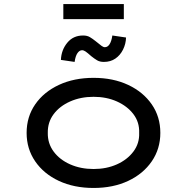

<svg xmlns="http://www.w3.org/2000/svg" viewBox="-20 -922 927 952"><path d="M444 10Q347 10 272 -25Q197 -60 154.5 -122Q112 -184 112 -263Q112 -343 154.5 -404.5Q197 -466 272 -501Q347 -536 444 -536Q541 -536 615.5 -501Q690 -466 732.5 -404.5Q775 -343 775 -263Q775 -184 732.5 -122Q690 -60 615.5 -25Q541 10 444 10ZM444 -84Q508 -84 559.5 -107Q611 -130 641.5 -170.5Q672 -211 670 -263Q672 -316 641.5 -356Q611 -396 559.5 -419Q508 -442 444 -442Q380 -442 328 -419Q276 -396 246 -356Q216 -316 217 -263Q216 -211 246 -170.5Q276 -130 328 -107Q380 -84 444 -84ZM495 -615Q475 -615 461.5 -623Q448 -631 433 -643Q414 -660 404.5 -666.5Q395 -673 387 -673Q374 -673 364 -658.5Q354 -644 350 -615L282 -625Q284 -674 313.5 -710Q343 -746 392 -746Q412 -746 425.5 -738Q439 -730 454 -718Q474 -702 483 -695Q492 -688 500 -688Q514 -688 523.5 -703Q533 -718 537 -746L605 -736Q604 -704 590 -676Q576 -648 552 -631.5Q528 -615 495 -615ZM294 -827V-902H594V-827Z"/></svg>

Font: Lexend Tera
Style: Regular
Weight: 400
Designer: Bonnie Shaver-Troup, Thomas Jockin
Foundry: Lexend
Version: Version 1.007